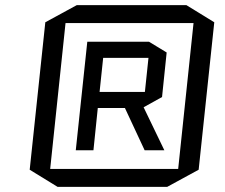

<svg xmlns="http://www.w3.org/2000/svg" viewBox="-20 -725 880 750"><path d="M756 -62 633 5H205L96 -62L157 -638L280 -705H708L817 -638ZM236 -635 176 -65H676L736 -635ZM468 -303H362L345 -138H276L321 -562H562L631 -520L613 -346L541 -306L622 -138H545ZM383 -499 369 -366H546L560 -499Z"/></svg>

Font: Quantico
Style: Italic
Weight: 400
Italic angle: -12°
Designer: Matt Desmond
Foundry: MADtype
Version: Version 2.002